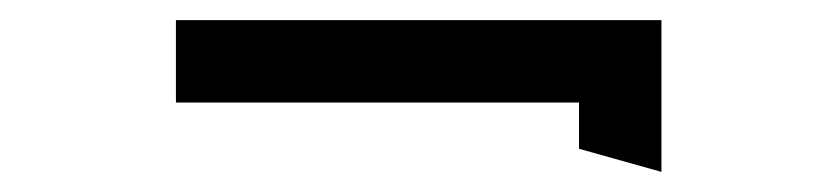

<svg xmlns="http://www.w3.org/2000/svg" viewBox="-20 -351 811 191"><path d="M638 -180V-331H155V-249H556V-203Z"/></svg>

Font: Charger Monospace
Style: Regular
Weight: 400
Designer: Jasper
Foundry: Cannot Into Space Fonts
Version: Version 0.980